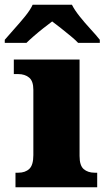

<svg xmlns="http://www.w3.org/2000/svg" viewBox="-53 -786 449 806"><path d="M12 0V-61H24Q53 -61 70 -77Q87 -93 87 -135V-409Q87 -446 69 -460.5Q51 -475 24 -475H5V-536H281V-131Q281 -91 298.5 -76Q316 -61 344 -61H355V0ZM-33 -619Q-17 -638 6.5 -664Q30 -690 52 -717Q74 -744 84 -766H249Q260 -744 281.5 -717Q303 -690 327 -664Q351 -638 366 -619V-606H275Q265 -617 244.5 -634Q224 -651 202.5 -668Q181 -685 166 -696Q151 -685 129.5 -668Q108 -651 88.5 -634Q69 -617 58 -606H-33Z"/></svg>

Font: Noto Serif Myanmar Black
Style: Regular
Weight: 900
Designer: Ben Mitchell and the Monotype Design Team
Foundry: Monotype Imaging Inc.
Version: Version 2.106; ttfautohint (v1.8.4.7-5d5b)